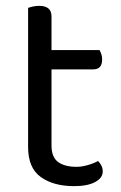

<svg xmlns="http://www.w3.org/2000/svg" viewBox="-20 -623 412 656"><path d="M233 13Q163 13 119.5 -18Q76 -49 76 -121V-596Q81 -598 91.5 -600.5Q102 -603 114 -603Q156 -603 156 -567V-452H320Q323 -447 326 -438.5Q329 -430 329 -420Q329 -386 299 -386H156V-126Q156 -86 178.5 -69.5Q201 -53 242 -53Q259 -53 280 -59Q301 -65 315 -73Q321 -67 326 -58Q331 -49 331 -37Q331 -15 305 -1Q279 13 233 13Z"/></svg>

Font: Baloo Da 2
Style: Regular
Weight: 400
Designer: Noopur Datye, Sulekha Rajkumar and Ek Type
Foundry: Ek Type
Version: Version 1.640;hotconv 1.0.111;makeotfexe 2.5.65597; ttfautoh